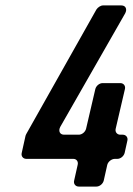

<svg xmlns="http://www.w3.org/2000/svg" viewBox="-20 -687 490 707"><path d="M270 0H335C347 0 359 -10 362 -22L375 -80C378 -92 391 -102 403 -102H412C424 -102 436 -112 439 -124L449 -169C452 -181 444 -191 432 -191H423C411 -191 403 -201 406 -213L440 -359C443 -371 435 -381 423 -381H358C346 -381 334 -371 331 -359L297 -213C294 -201 282 -191 270 -191H216C200 -191 194 -205 202 -220L441 -638C449 -653 443 -667 427 -667H359C351 -667 340 -660 335 -652L77 -194C77 -194 74 -188 74 -187L60 -124C57 -112 65 -102 77 -102H250C262 -102 269 -92 266 -80L253 -22C250 -10 258 0 270 0Z"/></svg>

Font: DIN Rundschrift
Style: MittelKursiv
Weight: 400
Version: Version 1.027